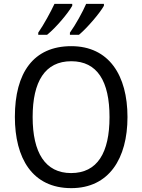

<svg xmlns="http://www.w3.org/2000/svg" viewBox="-20 -964 736 994"><path d="M518 -934V-944H426C409 -904 371 -835 342 -795V-784H389C431 -819 497 -896 518 -934ZM354 -934V-944H262C243 -903 207 -837 178 -795V-784H224C270 -821 332 -895 354 -934ZM640 -358C640 -574 544 -725 349 -725C153 -725 57 -587 57 -359C57 -145 147 10 349 10C544 10 640 -143 640 -358ZM149 -358C149 -542 213 -647 349 -647C484 -647 547 -543 547 -358C547 -173 484 -68 348 -68C214 -68 149 -174 149 -358Z"/></svg>

Font: Noto Sans Armenian SemiCondensed
Style: Regular
Weight: 400
Width: 4
Designer: Monotype Design Team
Foundry: Monotype Imaging Inc.
Version: Version 2.008